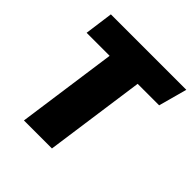

<svg xmlns="http://www.w3.org/2000/svg" viewBox="-185 -837 979 979"><g transform="rotate(45 304.0 -348.0)"><path d="M566 -542H411L335 0H133L209 -542H43L64 -696H608Z"/></g></svg>

Font: FiraGO Heavy
Style: Italic
Weight: 900
Italic angle: -8°
Designer: bBox Type GmbH
Foundry: bBox Type GmbH
Version: Version 1.001